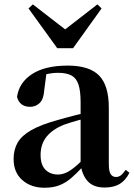

<svg xmlns="http://www.w3.org/2000/svg" viewBox="-20 -857 625 893"><path d="M186.6 16.2Q124.2 16.2 83.8 -19.4Q43.3 -54.9 43.3 -117.6Q43.3 -161.2 62 -193.6Q80.7 -226.1 125.1 -251.5Q169.6 -277 245.4 -297.9Q284.8 -309.4 334.4 -322Q384 -334.6 424 -344.4V-318.9Q384 -308.9 344 -297.6Q303.9 -286.4 277.1 -276.7Q223.3 -254.9 196.1 -220.6Q168.8 -186.4 168.8 -135.9Q168.8 -90.4 191.1 -67.9Q213.3 -45.3 250 -45.3Q266.3 -45.3 284.7 -52.6Q303.1 -59.9 327.4 -79.7Q351.8 -99.4 385.3 -135.5L400.8 -82.4H365.7Q336.6 -50.6 311.2 -28.7Q285.7 -6.8 256.4 4.7Q227 16.2 186.6 16.2ZM466.1 15.2Q414.6 15.2 387.9 -14.2Q361.2 -43.6 354.9 -94V-96.5V-381.4Q354.9 -434.7 344.8 -464.5Q334.7 -494.3 311.6 -506.3Q288.5 -518.3 250 -518.3Q224.4 -518.3 197.3 -512.2Q170.2 -506.1 133.8 -491.2L196.1 -516.3L185.9 -439.2Q183.3 -395.9 164.6 -378Q145.8 -360.2 120.3 -360.2Q71.1 -360.2 59.2 -406.5Q68.9 -473.5 129.4 -512.7Q189.9 -551.9 295.1 -551.9Q395.4 -551.9 440.7 -505.9Q486.1 -459.8 486.1 -356.2V-94.8Q486.1 -60.3 494.8 -47Q503.6 -33.8 519.7 -33.8Q531.3 -33.8 541.3 -40.9Q551.3 -48.1 564.7 -67.2L581.9 -53.4Q564 -17.5 536.2 -1.1Q508.4 15.2 466.1 15.2ZM132.7 -836.7 320 -691.7H246L433.1 -836.7L452.4 -817.8L319.8 -632.7H246.3L112.6 -817.8Z"/></svg>

Font: Noto Serif JP
Style: Regular
Weight: 200
Designer: Ryoko NISHIZUKA 西塚涼子 (kana & ideographs); Frank Grießhammer (Latin, Greek & Cyrillic); Wenlong ZHANG 张文龙 (bopomofo); San
Foundry: Adobe
Version: Version 2.001;hotconv 1.1.0;makeotfexe 2.6.0